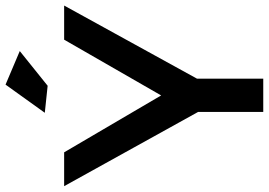

<svg xmlns="http://www.w3.org/2000/svg" viewBox="-164 -790 946 675"><g transform="rotate(-90 308.5 -453.0)"><path d="M626 -700H506L310 -359L110 -700H-9L252 -229V0H369V-233ZM348 -906 249 -768 344 -758 466 -856Z"/></g></svg>

Font: Argentum Sans
Style: Regular
Weight: 400
Designer: Julieta Ulanovsky
Foundry: Julieta Ulanovsky
Version: Version 5.001;March 29, 2019;FontCreator 11.5.0.2425 64-bit